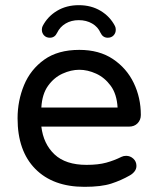

<svg xmlns="http://www.w3.org/2000/svg" viewBox="-20 -713 606 743"><path d="M307 10Q185 10 116.5 -59.5Q48 -129 48 -255Q48 -323 73 -383.5Q98 -444 151 -482Q204 -520 287 -520Q364 -520 417 -484.5Q470 -449 497.5 -392Q525 -335 525 -268Q525 -249 512.5 -236Q500 -223 479 -223H140Q148 -156 191 -115.5Q234 -75 315 -75Q360 -75 391 -83.5Q422 -92 450 -106Q458 -110 468 -110Q484 -110 496 -99Q508 -88 508 -71Q508 -59 500.5 -49.5Q493 -40 482 -34Q449 -15 410.5 -2.5Q372 10 307 10ZM140 -297H435Q432 -349 408.5 -381Q385 -413 352 -428Q319 -443 287 -443Q255 -443 222 -428Q189 -413 166 -381Q143 -349 140 -297ZM173 -567Q159 -567 150.5 -576Q142 -585 142 -598Q142 -606 145 -612Q164 -649 200.5 -671Q237 -693 285 -693Q333 -693 369.5 -671Q406 -649 425 -612Q428 -606 428 -598Q428 -585 419.5 -576Q411 -567 397 -567Q378 -567 369 -586Q359 -609 336.5 -622Q314 -635 285 -635Q256 -635 234 -622Q212 -609 201 -586Q192 -567 173 -567Z"/></svg>

Font: Varela Round
Style: Regular
Weight: 400
Designer: Joe Prince, Avraham Cornfeld
Foundry: Joe Prince, Avraham Cornfeld
Version: Version 3.010; ttfautohint (v1.8.4.7-5d5b)